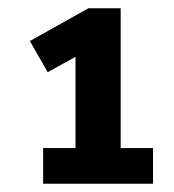

<svg xmlns="http://www.w3.org/2000/svg" viewBox="-20 -725 420 463"><path d="M271 -368H349V-282H84V-368H162V-588L95 -551L52 -626L193 -705H271Z"/></svg>

Font: wassup Sans
Style: Bold
Weight: 700
Version: Version 2.001